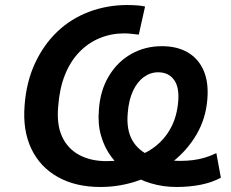

<svg xmlns="http://www.w3.org/2000/svg" viewBox="-20 -735 921 765"><path d="M380 10Q281 10 210 -30Q139 -70 104.5 -143Q70 -216 78 -315Q85 -409 119.5 -483Q154 -557 208.5 -609Q263 -661 335 -688Q407 -715 487 -715Q506 -715 526.5 -713.5Q547 -712 558 -709L533 -597Q518 -599 502 -600.5Q486 -602 475 -602Q423 -602 377 -583Q331 -564 295.5 -527Q260 -490 238.5 -436Q217 -382 212 -312Q205 -240 227 -191.5Q249 -143 295 -118Q341 -93 404 -93Q462 -93 512.5 -108Q563 -123 601 -153.5Q639 -184 662 -228Q685 -272 690 -330Q695 -388 673 -417.5Q651 -447 610 -447Q579 -447 552.5 -427.5Q526 -408 509.5 -372Q493 -336 489 -285Q483 -219 507 -176.5Q531 -134 580 -114Q629 -94 700 -94Q724 -94 748.5 -97Q773 -100 796.5 -107Q820 -114 842 -125L860 -27Q825 -8 780 1Q735 10 683 10Q630 10 581.5 -4.5Q533 -19 492.5 -45.5Q452 -72 424 -109.5Q396 -147 382.5 -194.5Q369 -242 374 -297Q379 -374 413.5 -431.5Q448 -489 503 -520Q558 -551 625 -551Q686 -551 728.5 -526Q771 -501 791.5 -453.5Q812 -406 806 -338Q800 -263 763.5 -200Q727 -137 667.5 -90Q608 -43 534 -16.5Q460 10 380 10Z"/></svg>

Font: Nunito Sans 9pt
Style: Bold Italic
Weight: 700
Italic angle: -9°
Version: Version 3.101;gftools[0.9.27]